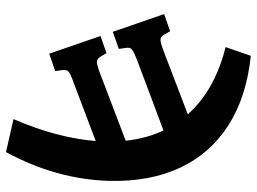

<svg xmlns="http://www.w3.org/2000/svg" viewBox="-128 -467 856 640"><g transform="rotate(90 300.0 -147.0)"><path d="M487 261 377 236Q408 165 426.5 95.5Q445 26 450 -38L257 35Q225 46 218 53.5Q211 61 214 76L217 97L159 117L100 -54L157 -74L167 -57Q175 -43 184.5 -42Q194 -41 226 -53L449 -138Q442 -206 415 -264L183 -177Q152 -165 144.5 -158.5Q137 -152 140 -137L143 -115L86 -95L27 -266L84 -286L94 -269Q101 -255 111 -254Q121 -253 152 -265L361 -345Q281 -435 137 -471L166 -555Q302 -541 396.5 -481Q491 -421 538.5 -320.5Q586 -220 583 -84Q578 93 487 261Z"/></g></svg>

Font: Literata 7pt
Style: Bold Italic
Weight: 700
Italic angle: -2°
Designer: Latin by Veronika Burian and Jose Scaglione. Greek by Irene Vlachou. Cyrillic by Vera Evstafieva
Foundry: TypeTogether
Version: Version 3.002